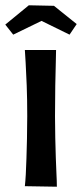

<svg xmlns="http://www.w3.org/2000/svg" viewBox="-37 -706 310 726"><path d="M178 0 57 -2Q59 -20 60.5 -46.5Q62 -73 63 -107Q64 -141 65 -181Q66 -221 66 -267Q66 -332 64 -383Q62 -434 60 -468Q58 -502 57 -517H175Q175 -505 174 -470Q173 -435 172 -382.5Q171 -330 171 -266Q171 -223 172 -184Q173 -145 174 -110.5Q175 -76 176.5 -48Q178 -20 178 0ZM226 -575 120 -627 13 -575 -17 -613 72 -686 167 -684 253 -615Z"/></svg>

Font: Truculenta
Style: Bold
Weight: 700
Designer: Ivan Castro, Eva Sanz & Omnibus-Type Team
Foundry: Omnibus-Type
Version: Version 1.002